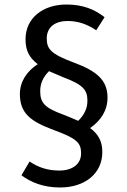

<svg xmlns="http://www.w3.org/2000/svg" viewBox="-20 -752 564 850"><path d="M379 -185C426 -218 456 -262 456 -320C456 -399 406 -438 307 -475C205 -513 187 -535 187 -582C187 -629 220 -659 280 -659C327 -659 367 -644 406 -618L443 -676C399 -710 348 -732 274 -732C171 -732 93 -673 93 -578C93 -529 109 -497 147 -468C98 -436 68 -390 68 -336C68 -249 117 -214 219 -176C320 -139 339 -120 339 -73C339 -25 300 3 243 3C192 3 151 -10 111 -37L75 24C118 56 173 78 246 78C355 78 433 17 433 -79C433 -125 416 -158 379 -185ZM158 -349C158 -381 170 -410 197 -437C215 -429 237 -420 260 -410C348 -377 367 -354 367 -306C367 -272 353 -243 326 -217C307 -226 284 -235 259 -245C178 -275 158 -296 158 -349Z"/></svg>

Font: Glow Sans SC Condensed Medium
Style: Regular
Weight: 600
Width: 3
Designer: Ryoko NISHIZUKA (kana, bopomofo & ideographs); Paul D. Hunt (Latin, Greek & Cyrillic); Sandoll Communications, Soo-young
Version: Version 0.93